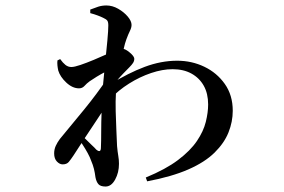

<svg xmlns="http://www.w3.org/2000/svg" viewBox="-20 -617 1040 702"><path d="M513 32Q586 2 631 -32Q676 -66 700 -101.5Q724 -137 732.5 -171.5Q741 -206 741 -235Q741 -275 725 -303.5Q709 -332 680 -348Q651 -364 611 -364Q574 -364 532.5 -350Q491 -336 452 -311.5Q413 -287 384 -256L383 -309Q449 -350 509 -372.5Q569 -395 628 -395Q681 -395 727 -373Q773 -351 802 -310Q831 -269 831 -212Q831 -172 815.5 -133Q800 -94 764.5 -59Q729 -24 668.5 2.5Q608 29 518 46ZM209 -16Q198 -16 188 -26.5Q178 -37 178 -56Q178 -71 184 -84Q190 -97 199 -109Q243 -162 288 -217Q333 -272 373 -331L375 -241Q355 -210 334 -178.5Q313 -147 291.5 -114.5Q270 -82 249 -49Q239 -34 231.5 -25Q224 -16 209 -16ZM366 65Q347 65 339.5 56Q332 47 329 31Q327 15 323.5 0.5Q320 -14 313 -30Q309 -42 300.5 -57.5Q292 -73 281.5 -89Q271 -105 260 -119L269 -134Q277 -125 289.5 -112Q302 -99 314.5 -87.5Q327 -76 332 -70Q349 -56 349 -78Q350 -99 350 -134Q350 -169 351.5 -210Q353 -251 355 -289Q359 -335 364 -382.5Q369 -430 372.5 -468Q376 -506 376 -524Q376 -537 372 -542Q368 -547 357 -552Q349 -556 337 -560.5Q325 -565 310 -569V-582Q325 -588 339 -592.5Q353 -597 369 -597Q391 -597 412 -585Q433 -573 447 -556.5Q461 -540 461 -526Q461 -516 455 -504Q449 -492 442 -473Q437 -460 431.5 -435.5Q426 -411 420 -383Q414 -355 410 -327Q406 -299 404 -279Q402 -247 403 -210.5Q404 -174 405.5 -140.5Q407 -107 408 -83Q410 -61 412.5 -47Q415 -33 415 -18Q415 14 401 39.5Q387 65 366 65ZM269 -294Q245 -294 222.5 -315Q200 -336 193 -359Q191 -368 190 -377.5Q189 -387 190 -396L200 -401Q210 -387 219.5 -379.5Q229 -372 241 -372Q252 -372 274 -379.5Q296 -387 322.5 -398Q349 -409 372 -419.5Q395 -430 406 -436Q415 -440 422.5 -440Q430 -440 438 -436Q450 -430 460.5 -419.5Q471 -409 471 -402Q471 -394 466.5 -387Q462 -380 453 -371Q443 -361 430 -347.5Q417 -334 405 -319.5Q393 -305 384 -292L387 -339Q390 -344 393 -353.5Q396 -363 398 -370Q384 -364 366.5 -355Q349 -346 333.5 -336.5Q318 -327 308 -320Q297 -312 289 -303Q281 -294 269 -294Z"/></svg>

Font: Noto Serif SC ExtraLight SemiBold
Style: Regular
Weight: 600
Version: Version 2.002-H1;hotconv 1.1.0;makeotfexe 2.6.0